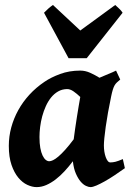

<svg xmlns="http://www.w3.org/2000/svg" viewBox="-20 -746 532 786"><path d="M281.7 -175.8Q284.2 -195.8 287.6 -219.2Q291 -242.7 294.7 -266.1Q298.3 -289.6 302 -311Q305.7 -332.5 308.6 -349.1Q294.9 -362.3 280.8 -372.1Q266.6 -381.8 253.9 -381.3Q233.9 -380.9 217.8 -371.6Q201.7 -362.3 189.2 -346.9Q176.8 -331.5 167.7 -311.5Q158.7 -291.5 152.8 -269.8Q147 -248 144.3 -226.1Q141.6 -204.1 141.6 -185.1Q141.6 -159.2 145 -140.4Q148.4 -121.6 154.3 -109.4Q160.2 -97.2 167.2 -91.6Q174.3 -85.9 181.6 -85.9Q188 -85.9 197.3 -90.3Q206.5 -94.7 219 -105.2Q231.4 -115.7 247.1 -133.1Q262.7 -150.4 281.7 -175.8ZM491.2 -57.6Q470.7 -43 449.5 -28.8Q428.2 -14.6 409.2 -3.9Q390.1 6.8 374.8 13.4Q359.4 20 350.6 20Q342.8 20 331.8 14.9Q320.8 9.8 310.3 -2.4Q299.8 -14.6 290.8 -34.9Q281.7 -55.2 278.3 -85.9Q262.2 -64.5 244.4 -45.2Q226.6 -25.9 207.8 -11.5Q189 2.9 169.4 11.5Q149.9 20 129.9 20Q111.8 20 91.8 10.7Q71.8 1.5 54.9 -18.8Q38.1 -39.1 27.1 -71Q16.1 -103 16.1 -148.9Q16.1 -187.5 26.1 -224.4Q36.1 -261.2 54.7 -294.9Q73.2 -328.6 100.3 -358.2Q127.4 -387.7 162.1 -411.1Q188.5 -429.2 226.1 -443.1Q263.7 -457 308.6 -457Q329.1 -457 349.1 -448Q369.1 -439 387.2 -427.7Q405.8 -436 423.6 -443.1Q441.4 -450.2 455.1 -457L472.2 -420.4Q463.9 -413.6 458.3 -408.2Q452.6 -402.8 448.7 -395.8Q444.8 -388.7 441.7 -378.4Q438.5 -368.2 435.1 -351.6Q427.7 -316.4 422.1 -284.9Q416.5 -253.4 412.8 -227.1Q409.2 -200.7 407.2 -181.2Q405.3 -161.6 405.3 -150.9Q405.3 -137.7 407.2 -125.2Q409.2 -112.8 412.8 -102.8Q416.5 -92.8 421.1 -86.9Q425.8 -81.1 431.6 -81.1Q441.4 -81.1 452.4 -83.7Q463.4 -86.4 482.9 -94.7ZM335 -507.8H260.7L160.2 -693.8Q168 -702.1 178.2 -711.2Q188.5 -720.2 196.8 -725.6L308.6 -621.1L451.7 -725.6Q457.5 -720.2 467 -711.4Q476.6 -702.6 481.9 -693.8Z"/></svg>

Font: Gentium Book Basic
Style: Bold Italic
Weight: 700
Italic angle: -8°
Designer: J. Victor Gaultney and Annie Olsen
Foundry: SIL International
Version: Version 1.102; 2013; Maintenance release